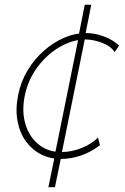

<svg xmlns="http://www.w3.org/2000/svg" viewBox="-20 -658 523 802"><path d="M234.4 5.9Q189 5.9 151.1 -13.4Q113.3 -32.7 87.6 -68.4Q62 -104 53 -153.3Q43.9 -202.6 56.2 -262.7Q67.4 -317.9 95.7 -364.7Q124 -411.6 163.8 -446.5Q203.6 -481.4 248.8 -500.7Q293.9 -520 338.4 -520Q376 -520 413.3 -506.1Q450.7 -492.2 477.5 -467.8L459 -440.4Q441.9 -466.3 405 -479.7Q368.2 -493.2 337.9 -493.2Q284.7 -493.2 231 -462.6Q177.2 -432.1 137 -378.4Q96.7 -324.7 83 -255.9Q70.3 -190.4 86.9 -137.5Q103.5 -84.5 142.6 -53.7Q181.6 -22.9 235.4 -22.9Q280.3 -22.9 322.8 -40.5Q365.2 -58.1 389.2 -83.5L397.5 -51.8Q360.8 -22.9 318.6 -8.5Q276.4 5.9 234.4 5.9ZM182.1 124 210.9 -16.1 211.9 -25.4 306.2 -490.7 307.1 -502 334 -638.2H361.3L334.5 -503.9L333.5 -490.7L239.3 -25.4L238.3 -16.1L209.5 124Z"/></svg>

Font: Reddit Sans ExtraLight
Style: Italic
Weight: 250
Italic angle: -11.25°
Designer: Stephen Hutchings
Version: Version 1.013